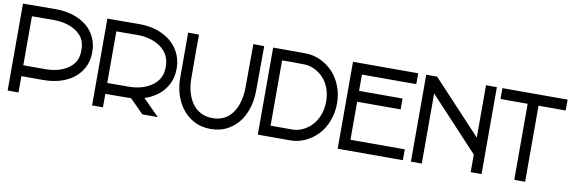

<svg xmlns="http://www.w3.org/2000/svg" viewBox="-56 -1259 5183 1740"><g transform="rotate(10 2535.0 -389.0)"><path d="M341 -802Q171 -802 67 -800H43V0H143V-150H343Q493 -150 598 -216Q662 -256 700 -322.5Q738 -389 738 -476Q738 -563 699.5 -630Q661 -697 597 -736Q492 -802 341 -802ZM341 -702Q463 -702 544 -651Q590 -623 614 -581.5Q638 -540 638 -475.5Q638 -411 614 -370Q590 -329 545 -301Q465 -250 343 -250H143V-701Q241 -702 341 -702Z M1120 -800Q1001 -800 902 -799H820V0H920V-124L1120 -125Q1138 -125 1156 -126L1283 1H1425L1275 -149Q1331 -166 1377 -197Q1440 -238 1478.5 -305.5Q1517 -373 1517 -460.5Q1517 -548 1479 -616Q1441 -684 1378 -726Q1268 -800 1120 -800ZM1120 -700Q1172 -700 1226.5 -685.5Q1281 -671 1322 -643Q1417 -579 1417 -460Q1417 -396 1392.5 -353Q1368 -310 1322 -280Q1239 -226 1120 -225L920 -224V-699Q1019 -700 1120 -700Z M1563 -801Q1563 -801 1563 -389V-388Q1563 -234 1639 -121Q1683 -55 1753.5 -15.5Q1824 24 1914 24Q2004 24 2074 -16Q2144 -56 2187 -121Q2260 -233 2261 -388L2262 -601V-602L2263 -800L2163 -801L2162 -602L2161 -389Q2160 -333 2145.5 -276Q2131 -219 2103 -176Q2038 -76 1914 -76Q1790 -76 1722 -176Q1693 -220 1678 -277Q1663 -334 1663 -389Q1661 -695 1663 -800Z M2457 -801Q2408 -801 2369 -801H2345V0H2445H2448H2650H2651Q2718 -1 2782 -31Q2846 -61 2895 -112.5Q2944 -164 2973.5 -240Q3003 -316 3003 -403Q3003 -490 2972.5 -565.5Q2942 -641 2892 -691.5Q2842 -742 2778 -771Q2714 -800 2646 -800H2645Q2645 -800 2639.5 -800Q2634 -800 2624 -800.5Q2614 -801 2600.5 -801Q2587 -801 2569.5 -801Q2552 -801 2534.5 -801Q2517 -801 2496.5 -801Q2476 -801 2457 -801ZM2457 -701Q2548 -702 2645 -700Q2692 -700 2737.5 -680Q2783 -660 2820 -623.5Q2857 -587 2880 -529.5Q2903 -472 2903 -403Q2903 -334 2880.5 -276Q2858 -218 2821.5 -180.5Q2785 -143 2740.5 -122Q2696 -101 2650 -100H2448H2445V-701Q2447 -701 2451 -701Q2455 -701 2457 -701Z M3080 -800V-700V-550V-450V-100V0H3680V-100H3180V-450H3580V-550H3180V-700H3680V-800H3180Z M3754 -800V0H3854V-645L4304 -162V0H4404V-25V-142V-167V-650V-800H4304V-318L3854 -800Z M4455 -800V-700H4705V0H4805V-700H5055V-800H4805H4705Z"/></g></svg>

Font: Serreria Sobria
Style: Medium
Weight: 500
Version: Version 001.000